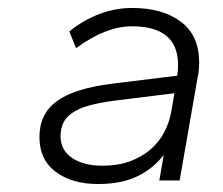

<svg xmlns="http://www.w3.org/2000/svg" viewBox="-20 -694 560 482"><path d="M226 -232Q161 -232 120 -262.5Q79 -293 79 -350Q79 -408 122.5 -440Q166 -472 262 -484L425 -504Q426 -512 426.5 -518Q427 -524 427 -531Q427 -628 311 -628Q279 -628 244 -614.5Q209 -601 171 -573L154 -615Q190 -644 230 -659Q270 -674 312 -674Q388 -674 434 -639.5Q480 -605 480 -537Q480 -528 479 -517.5Q478 -507 476 -499L431 -241H380L391 -305Q365 -271 325 -251.5Q285 -232 226 -232ZM237 -278Q276 -278 306 -289Q336 -300 357.5 -318.5Q379 -337 392 -361.5Q405 -386 410 -414L418 -460L265 -441Q227 -436 201.5 -428.5Q176 -421 160.5 -410Q145 -399 138.5 -384.5Q132 -370 132 -352Q132 -317 161 -297.5Q190 -278 237 -278Z"/></svg>

Font: Celebes Light
Style: Italic
Weight: 300
Italic angle: -10°
Designer: Anugrah Pasau
Foundry: Lafontype
Version: Version 1.000; ttfautohint (v1.8.4)